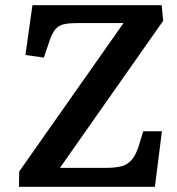

<svg xmlns="http://www.w3.org/2000/svg" viewBox="-20 -720 683 740"><path d="M609 -640 211 -73H388Q423 -73 447.5 -79Q472 -85 489 -105.5Q506 -126 518 -168L532 -214H604L577 0H53L54 -59L456 -631H277Q242 -631 222 -625.5Q202 -620 189.5 -602Q177 -584 166 -548L149 -498L78 -508L105 -700H603Z"/></svg>

Font: Literata 12pt SemiBold
Style: Italic
Weight: 600
Italic angle: -2°
Designer: Latin by Veronika Burian and Jose Scaglione. Greek by Irene Vlachou. Cyrillic by Vera Evstafieva
Foundry: TypeTogether
Version: Version 3.002